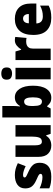

<svg xmlns="http://www.w3.org/2000/svg" viewBox="1076 -1892 826 3019"><g transform="rotate(-90 1489.5 -383.0)"><path d="M439 -170Q439 -87 386.5 -38.5Q334 10 221 10Q169 10 125 3.5Q81 -3 37 -21V-174Q81 -152 128.5 -140.5Q176 -129 210 -129Q265 -129 265 -158Q265 -169 257 -178Q249 -187 226.5 -198.5Q204 -210 160 -229Q98 -257 67 -296Q36 -335 36 -400Q36 -480 92.5 -521.5Q149 -563 246 -563Q297 -563 341.5 -551Q386 -539 433 -516L385 -393Q350 -411 313.5 -422.5Q277 -434 250 -434Q208 -434 208 -410Q208 -400 215.5 -392.5Q223 -385 244 -374.5Q265 -364 307 -345Q371 -316 405 -277.5Q439 -239 439 -170Z M1031 -553V0H894L872 -69H862Q838 -28 798.5 -9Q759 10 710 10Q632 10 582 -40Q532 -90 532 -193V-553H713V-249Q713 -195 726 -166.5Q739 -138 770 -138Q820 -138 835.5 -180.5Q851 -223 851 -300V-553Z M1332 -588Q1332 -564 1330 -537Q1328 -510 1325 -482H1332Q1353 -519 1386 -541Q1419 -563 1469 -563Q1550 -563 1600.5 -489Q1651 -415 1651 -278Q1651 -140 1600 -65Q1549 10 1463 10Q1413 10 1384.5 -7.5Q1356 -25 1332 -54H1321L1293 0H1151V-760H1332ZM1403 -417Q1366 -417 1349 -388Q1332 -359 1332 -298V-269Q1332 -201 1348 -169Q1364 -137 1404 -137Q1468 -137 1468 -280Q1468 -417 1403 -417Z M1842 -776Q1884 -776 1911 -757.5Q1938 -739 1938 -691Q1938 -644 1910.5 -625.5Q1883 -607 1842 -607Q1799 -607 1772.5 -625.5Q1746 -644 1746 -691Q1746 -739 1772.5 -757.5Q1799 -776 1842 -776ZM1932 -553V0H1751V-553Z M2364 -563Q2378 -563 2392.5 -561Q2407 -559 2418 -557L2402 -379Q2392 -382 2378.5 -383.5Q2365 -385 2343 -385Q2316 -385 2291 -376Q2266 -367 2250 -343Q2234 -319 2234 -274V0H2054V-553H2189L2216 -465H2225Q2244 -503 2281.5 -533Q2319 -563 2364 -563Z M2701 -563Q2813 -563 2878 -499Q2943 -435 2943 -310V-225H2630Q2631 -177 2658.5 -150Q2686 -123 2741 -123Q2788 -123 2827.5 -133.5Q2867 -144 2910 -166V-31Q2871 -10 2826 0Q2781 10 2718 10Q2594 10 2521.5 -59.5Q2449 -129 2449 -273Q2449 -419 2517 -491Q2585 -563 2701 -563ZM2707 -434Q2676 -434 2655.5 -413Q2635 -392 2632 -343H2778Q2778 -385 2759 -409.5Q2740 -434 2707 -434Z"/></g></svg>

Font: Noto Sans Lao SemiCondensed Black
Style: Regular
Weight: 900
Width: 4
Designer: Monotype Design Team
Foundry: Monotype Imaging Inc.
Version: Version 2.003; ttfautohint (v1.8.4.7-5d5b)